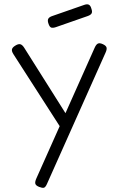

<svg xmlns="http://www.w3.org/2000/svg" viewBox="-20 -674 549 899"><path d="M163 201Q148 195 145.5 186.5Q143 178 150 162L423 -450Q430 -466 438.5 -470Q447 -474 462 -467Q477 -460 479 -451Q481 -442 474 -427L200 187Q193 203 185.5 205Q178 207 163 201ZM268 -70 43 -420Q34 -434 36 -443Q38 -452 51 -460Q65 -469 74.5 -467Q84 -465 93 -451L298 -126ZM242 -547Q227 -542 219.5 -545Q212 -548 207 -563Q202 -577 205.5 -585Q209 -593 222 -598L374 -651Q388 -656 396 -652Q404 -648 408 -633Q413 -619 409 -611.5Q405 -604 391 -599Z"/></svg>

Font: Fredoka Light Light
Style: Regular
Weight: 300
Version: Version 2.001